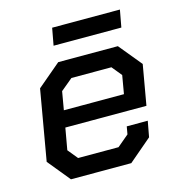

<svg xmlns="http://www.w3.org/2000/svg" viewBox="-99 -734 765 821"><g transform="rotate(-15 284.0 -323.5)"><path d="M34 -99 88 -410 192 -498H456L539 -397L508 -220H149L132 -124L168 -80H347L398 -123L404 -157H497L484 -87L382 0H115ZM428 -293 442 -374 406 -418H229L176 -374L162 -293ZM205 -647H505L491 -571H191Z"/></g></svg>

Font: Chakra Petch Medium
Style: Italic
Weight: 500
Italic angle: -10°
Designer: Katatrad Aksorn Co.,Ltd.
Foundry: Cadson Demak Co.,Ltd.
Version: Version 1.000; ttfautohint (v1.6)